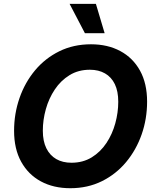

<svg xmlns="http://www.w3.org/2000/svg" viewBox="-20 -968 807 998"><path d="M345.2 10.3Q258.3 10.3 192.6 -25.1Q127 -60.5 90.1 -127.2Q53.2 -193.8 53.2 -288.1Q53.2 -377 81.3 -458Q109.4 -539.1 161.9 -602.1Q214.4 -665 288.1 -701.4Q361.8 -737.8 453.1 -737.8Q539.6 -737.8 605.2 -702.6Q670.9 -667.5 707.8 -600.8Q744.6 -534.2 744.6 -439.5Q744.6 -350.1 716.3 -269.3Q688 -188.5 635.5 -125.5Q583 -62.5 509.5 -26.1Q436 10.3 345.2 10.3ZM351.6 -122.1Q411.1 -122.1 456.8 -150.1Q502.4 -178.2 533.2 -224.6Q564 -271 579.3 -327.1Q594.7 -383.3 594.7 -439Q594.7 -493.7 576.9 -530.5Q559.1 -567.4 525.9 -586.4Q492.7 -605.5 447.3 -605.5Q387.2 -605.5 341.6 -577.4Q295.9 -549.3 264.9 -502.9Q233.9 -456.5 218.3 -400.6Q202.6 -344.7 202.6 -288.6Q202.6 -234.4 220.9 -197.3Q239.3 -160.2 272.5 -141.1Q305.7 -122.1 351.6 -122.1ZM421.4 -795.4 341.8 -947.8H478.5L523.9 -795.4Z"/></svg>

Font: Inter 17pt
Style: Bold Italic
Weight: 700
Italic angle: -9.3988°
Version: Version 4.001;git-66647c0bb